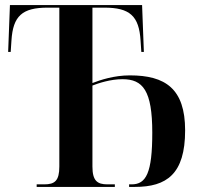

<svg xmlns="http://www.w3.org/2000/svg" viewBox="-20 -734 787 754"><path d="M124 0H431V-10H402C362 -10 343 -24 343 -80V-398C366 -407 413 -423 461 -423C541 -423 578 -379 578 -213C578 -55 554 -10 497 -10H487V0H510C634 0 707 -50 707 -222C707 -386 629 -438 490 -438C428 -438 374 -420 343 -408V-704H390C490 -704 526 -671 532 -575L535 -530H545L538 -714H19L12 -530H22L25 -575C31 -671 67 -704 167 -704H213V-80C213 -24 195 -10 154 -10H124Z"/></svg>

Font: Noto Serif Display SemiCondensed SemiBold
Style: Regular
Weight: 600
Width: 4
Designer: Monotype Design Team
Foundry: Monotype Imaging Inc.
Version: Version 2.009